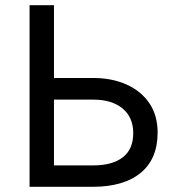

<svg xmlns="http://www.w3.org/2000/svg" viewBox="-20 -720 666 740"><path d="M94 0V-700H188V-419.5H338.5Q411.5 -419.5 467.8 -394.2Q524 -369 555.8 -322Q587.5 -275 587.5 -209Q587.5 -107.5 522.2 -53.8Q457 0 336.5 0ZM188 -82.5H339.5Q412.5 -82.5 453 -113.5Q493.5 -144.5 493.5 -207Q493.5 -268 452.2 -302Q411 -336 340.5 -336H188Z"/></svg>

Font: Geologica Light
Style: Regular
Weight: 300
Designer: Sindre Bremnes, Frode Helland
Foundry: Monokrom Skriftforlag AS
Version: Version 1.010; ttfautohint (v1.8.4.7-5d5b);gftools[0.9.28]